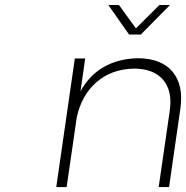

<svg xmlns="http://www.w3.org/2000/svg" viewBox="-20 -758 754 778"><path d="M208 0 283.2 -521H325.2L306.2 -388.2Q341.3 -452.6 400.6 -486.6Q460 -520.5 538.1 -522Q632.8 -522 678.7 -467.8Q724.6 -413.6 710.9 -317.9L665 0H623L668 -310.1Q679.2 -390.1 640.6 -435.1Q602.1 -480 522 -480Q432.1 -478 371.3 -425.3Q310.5 -372.6 291 -282.2L250 0ZM418.9 -737.8H461.9L530.8 -643.1L626 -737.8H668.9L550.8 -618.2H502.9Z"/></svg>

Font: Trueno UltraLight
Style: Italic
Weight: 250
Designer: Julieta Ulanovsky
Foundry: Julieta Ulanovsky
Version: Version 3.001b | FøM Fix